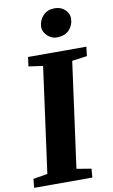

<svg xmlns="http://www.w3.org/2000/svg" viewBox="-115 -1044 646 1098"><g transform="rotate(-10 208.0 -495.5)"><path d="M-9 0 -4 -51 79 -65 162.5 -677.5 79.5 -689.5 86.5 -743H425L419 -689.5L331.5 -677.5L248 -65L333 -51L329 0ZM267 -824.5Q247.5 -824.5 229.2 -835.8Q211 -847 200 -864.8Q189 -882.5 190 -901.5Q192.5 -939.5 217.8 -965.2Q243 -991 284 -991Q320.5 -991 344.2 -968.5Q368 -946 367 -917.5Q366.5 -879 341.2 -851.8Q316 -824.5 267 -824.5Z"/></g></svg>

Font: Merriweather Light 18pt Black
Style: Italic
Weight: 900
Italic angle: -7.8°
Version: Version 2.101